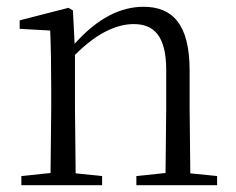

<svg xmlns="http://www.w3.org/2000/svg" viewBox="-20 -546 695 566"><path d="M467 0H620V-27L541 -35L539 -227V-338C539 -474 489 -526 403 -526C337 -526 269 -494 200 -417L195 -515L182 -523L38 -486V-461L128 -456C130 -406 131 -353 131 -285V-227L129 -36L43 -27V0H281V-27L203 -35L201 -227V-384C271 -455 331 -475 374 -475C434 -475 470 -440 470 -339V-227L468 -36L382 -27V0Z"/></svg>

Font: Noto Serif CJK KR Light
Style: Regular
Weight: 300
Designer: Ryoko NISHIZUKA 西塚涼子 (kana & ideographs); Frank Grießhammer (Latin, Greek & Cyrillic); Wenlong ZHANG 张文龙 (bopomofo); San
Foundry: Adobe
Version: Version 2.001;hotconv 1.1.0;makeotfexe 2.6.0